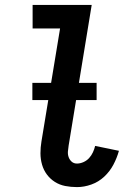

<svg xmlns="http://www.w3.org/2000/svg" viewBox="-20 -755 540 783"><path d="M294 8Q269 8 246 3.5Q223 -1 204 -13Q185 -25 171.5 -43Q158 -61 151.5 -83.5Q145 -106 145 -130Q145 -154 149 -178L225 -639H113V-735H354L260 -162Q258 -150 257 -137.5Q256 -125 260 -114Q264 -103 272.5 -95.5Q281 -88 294 -88Q307 -88 320.5 -94Q334 -100 343.5 -110.5Q353 -121 359 -134Q365 -147 368 -160L465 -140Q457 -111 442.5 -83.5Q428 -56 405 -34.5Q382 -13 352.5 -2.5Q323 8 294 8ZM112 -347V-417H374V-347Z"/></svg>

Font: Iosevka Curly
Style: Bold Italic
Weight: 700
Italic angle: -9°
Monospace: yes
Designer: Belleve Invis
Foundry: Belleve Invis
Version: Version 22.1.2; ttfautohint (v1.8.4)